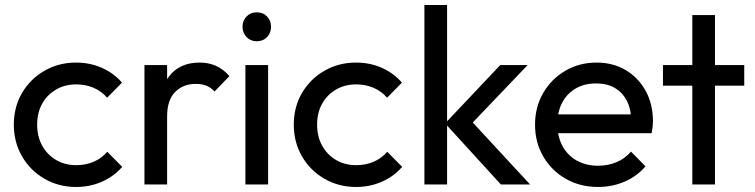

<svg xmlns="http://www.w3.org/2000/svg" viewBox="-20 -734 3004 764"><path d="M283.2 10Q213.2 10 156.8 -22.8Q100.2 -55.5 67.6 -112Q35 -168.5 35 -238Q35 -308 67.6 -363.9Q100.2 -419.8 156.8 -452.4Q213.2 -485 283.2 -485Q337.8 -485 385 -464.2Q432.2 -443.5 465.5 -405.2L406.2 -345.2Q383.8 -371.2 352.1 -384.8Q320.5 -398.2 283.2 -398.2Q238 -398.2 202.8 -377.5Q167.5 -356.8 147.6 -321Q127.8 -285.2 127.8 -238Q127.8 -191.2 147.6 -154.9Q167.5 -118.5 202.8 -97.6Q238 -76.8 283.2 -76.8Q320.8 -76.8 352.5 -90.2Q384.2 -103.8 407 -130L466.2 -70Q432.8 -31.5 385.2 -10.8Q337.8 10 283.2 10Z M554.8 0V-475H645V0ZM645 -270.5 611.2 -286.2Q611.2 -376.5 653.2 -430.8Q695.2 -485 774.2 -485Q809.8 -485 838.9 -472.2Q868 -459.5 893 -431.2L833.8 -370Q818.8 -386.2 800.6 -393.2Q782.5 -400.2 758.8 -400.2Q709 -400.2 677 -368.1Q645 -336 645 -270.5Z M956.5 0V-475H1046.8V0ZM1001.5 -569.8Q977.2 -569.8 961.1 -586.5Q945 -603.2 945 -627.5Q945 -652 961.1 -668.5Q977.2 -685 1001.5 -685Q1026.8 -685 1042.6 -668.5Q1058.5 -652 1058.5 -627.5Q1058.5 -603.2 1042.6 -586.5Q1026.8 -569.8 1001.5 -569.8Z M1397.2 10Q1327.2 10 1270.8 -22.8Q1214.2 -55.5 1181.6 -112Q1149 -168.5 1149 -238Q1149 -308 1181.6 -363.9Q1214.2 -419.8 1270.8 -452.4Q1327.2 -485 1397.2 -485Q1451.8 -485 1499 -464.2Q1546.2 -443.5 1579.5 -405.2L1520.2 -345.2Q1497.8 -371.2 1466.1 -384.8Q1434.5 -398.2 1397.2 -398.2Q1352 -398.2 1316.8 -377.5Q1281.5 -356.8 1261.6 -321Q1241.8 -285.2 1241.8 -238Q1241.8 -191.2 1261.6 -154.9Q1281.5 -118.5 1316.8 -97.6Q1352 -76.8 1397.2 -76.8Q1434.8 -76.8 1466.5 -90.2Q1498.2 -103.8 1521 -130L1580.2 -70Q1546.8 -31.5 1499.2 -10.8Q1451.8 10 1397.2 10Z M1973 0 1751.2 -243 1970.5 -475H2079.5L1835 -219.2L1838.8 -270.8L2089.2 0ZM1668.8 0V-714H1759V0Z M2359.8 10Q2288.5 10 2231.8 -22.2Q2175 -54.5 2142 -110.9Q2109 -167.2 2109 -237.8Q2109 -308 2141.4 -363.9Q2173.8 -419.8 2229.5 -452.4Q2285.2 -485 2353.8 -485Q2419.5 -485 2470 -454.9Q2520.5 -424.8 2549.4 -372Q2578.2 -319.2 2578.2 -251.5Q2578.2 -241.5 2577 -230Q2575.8 -218.5 2573 -204H2172.2V-278.8H2525.2L2492.2 -250Q2491.8 -297.8 2475 -331.5Q2458.2 -365.2 2427.2 -383.6Q2396.2 -402 2352 -402Q2305.5 -402 2270.9 -381.9Q2236.2 -361.8 2217.1 -325.8Q2198 -289.8 2198 -240.5Q2198 -190.8 2218.1 -153.2Q2238.2 -115.8 2275 -95.1Q2311.8 -74.5 2360 -74.5Q2399.8 -74.5 2433.5 -88.8Q2467.2 -103 2490.8 -130.8L2548.5 -72.2Q2514.5 -32.2 2465.1 -11.1Q2415.8 10 2359.8 10Z M2734.8 0V-674H2825V0ZM2618 -393.2V-475H2941.5V-393.2Z"/></svg>

Font: Outfit Thin
Style: Regular
Weight: 100
Designer: Rodrigo Fuenzalida
Foundry: fragTYPE
Version: Version 1.100;gftools[0.9.27]